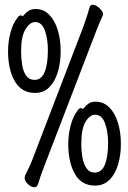

<svg xmlns="http://www.w3.org/2000/svg" viewBox="-20 -759 540 810"><path d="M333 -650Q339 -666 346 -688Q353 -710 358 -728Q361 -739 371 -739Q384 -739 399.5 -724.5Q415 -710 415 -699Q415 -696 414 -695Q407 -679 399.5 -662Q392 -645 387 -631L166 -56Q159 -38 152.5 -19.5Q146 -1 140 19Q136 31 125 31Q112 31 98 18Q84 5 84 -9Q84 -13 86 -19Q93 -33 101 -49.5Q109 -66 114 -79ZM76 -690Q87 -704 99.5 -712.5Q112 -721 130 -721Q164 -721 187.5 -697Q211 -673 223.5 -632.5Q236 -592 236 -543Q236 -496 224 -455.5Q212 -415 188 -391Q164 -367 128 -367Q71 -367 42.5 -416Q14 -465 14 -543Q14 -584 24.5 -622.5Q35 -661 55 -686Q60 -694 68 -694Q72 -694 76 -690ZM126 -422Q155 -422 168.5 -455.5Q182 -489 182 -547Q182 -594 169.5 -630Q157 -666 128 -666Q106 -666 87.5 -635.5Q69 -605 69 -543Q69 -513 73.5 -485Q78 -457 90.5 -439.5Q103 -422 126 -422ZM330 -299Q341 -313 353 -321.5Q365 -330 383 -330Q417 -330 441 -306Q465 -282 477.5 -241.5Q490 -201 490 -152Q490 -105 478 -64.5Q466 -24 441.5 0Q417 24 381 24Q324 24 296 -25Q268 -74 268 -152Q268 -193 278.5 -231.5Q289 -270 309 -295Q314 -303 322 -303Q326 -303 330 -299ZM379 -31Q409 -31 422.5 -64.5Q436 -98 436 -156Q436 -203 423 -239Q410 -275 381 -275Q359 -275 341 -245.5Q323 -216 323 -152Q323 -121 328 -93.5Q333 -66 345.5 -48.5Q358 -31 379 -31Z"/></svg>

Font: Moon Stars Kai T HW
Style: Regular
Weight: 400
Designer: GuiWonder
Version: Version 1.101